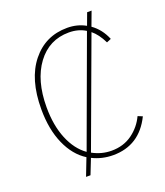

<svg xmlns="http://www.w3.org/2000/svg" viewBox="-150 -852 885 1030"><g transform="rotate(-20 293.0 -337.0)"><path d="M60.5 -345.7Q60.5 -516.6 137.7 -612.8Q214.8 -709 339.8 -709Q397.5 -709 444.3 -682.6L469.7 -751H495.1L464.8 -669.9Q514.6 -634.8 540 -573.2L514.6 -562.5Q488.3 -616.2 455.1 -642.6L231.4 -36.1Q283.2 -7.8 339.8 -7.8Q408.2 -7.8 458 -43.9Q507.8 -80.1 533.2 -134.8L559.6 -124Q490.2 17.6 339.8 17.6Q276.4 17.6 221.7 -9.8L187.5 77.1H162.1L200.2 -21.5Q134.8 -62.5 97.7 -146.5Q60.5 -230.5 60.5 -345.7ZM210.9 -47.9 434.6 -657.2Q393.6 -682.6 339.8 -682.6Q226.6 -682.6 158.7 -590.8Q90.8 -499 90.8 -345.7Q90.8 -242.2 122.6 -165Q154.3 -87.9 210.9 -47.9Z"/></g></svg>

Font: Gothic A1 Thin
Style: Regular
Weight: 250
Designer: HanYang I&C Co.,Ltd.
Foundry: HanYang I&C Co.,Ltd.
Version: Version 2.50